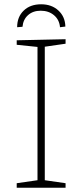

<svg xmlns="http://www.w3.org/2000/svg" viewBox="-20 -876 383 896"><path d="M286 -672 189 -658V-35L286 -21V0H58V-21L155 -35V-657L58 -667V-688L286 -693ZM172 -856Q221 -856 252.5 -827Q284 -798 285 -752L260 -749Q257 -784 232 -805Q207 -826 170 -826Q134 -826 111 -805.5Q88 -785 85 -751L60 -749Q60 -797 90.5 -826.5Q121 -856 172 -856Z"/></svg>

Font: Bitter ExtraLight
Style: Regular
Weight: 200
Designer: Sol Matas, and Bitter project Authors
Foundry: Sol Matas
Version: Version 2.001